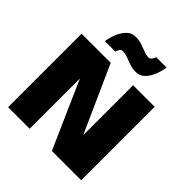

<svg xmlns="http://www.w3.org/2000/svg" viewBox="-233 -1055 1219 1219"><g transform="rotate(45 377.0 -445.0)"><path d="M211 -484 225.5 -481.5V0H32V-660H293.5L509 -180L494.5 -177V-660H688V0H425ZM170 -731Q174.5 -765 189 -801.8Q203.5 -838.5 228.2 -864Q253 -889.5 288.5 -889.5Q320.5 -889.5 346.5 -880.5Q372.5 -871.5 395.2 -862.5Q418 -853.5 440 -853.5Q452 -853.5 460.5 -866Q469 -878.5 472.5 -889.5H565.5Q561 -855.5 546.8 -818.8Q532.5 -782 508 -756.5Q483.5 -731 448 -731Q416 -731 390.2 -740Q364.5 -749 341.2 -758Q318 -767 294 -767Q282 -767 274 -754.8Q266 -742.5 263 -731Z"/></g></svg>

Font: League Spartan Thin Black
Style: Regular
Weight: 900
Version: Version 2.002